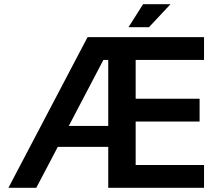

<svg xmlns="http://www.w3.org/2000/svg" viewBox="-20 -890 1017 910"><path d="M947 -714V-606H623V-422H926V-314H623V-108H947V0H493V-194H254L152 0H20L395 -714ZM493 -293V-606H470L306 -293ZM658 -870H788L686 -761H589Z"/></svg>

Font: Non Bureau Medium
Style: Regular
Weight: 500
Designer: Jona Saucedo
Foundry: Non Foundry
Version: Version 1.000; ttfautohint (v1.8.4)